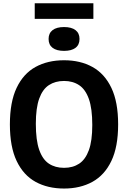

<svg xmlns="http://www.w3.org/2000/svg" viewBox="-20 -1106 758 1136"><path d="M359 9.5Q262.5 9.5 190.5 -30Q118.5 -69.5 78.5 -153.5Q38.5 -237.5 38.5 -370Q38.5 -502.5 78.5 -586.5Q118.5 -670.5 190.5 -710Q262.5 -749.5 359 -749.5Q455 -749.5 527 -709.8Q599 -670 639 -586.2Q679 -502.5 679 -370Q679 -237.5 639 -153.8Q599 -70 527 -30.2Q455 9.5 359 9.5ZM359 -113Q411 -113 448.2 -137.5Q485.5 -162 505.8 -217.5Q526 -273 526 -366.5Q526 -463.5 505.8 -520.5Q485.5 -577.5 448 -602.2Q410.5 -627 359 -627Q307 -627 269.5 -602.5Q232 -578 212 -522.5Q192 -467 192 -373.5Q192 -276.5 212 -219.5Q232 -162.5 269.2 -137.8Q306.5 -113 359 -113ZM359 -805Q315 -805 291.2 -823Q267.5 -841 267.5 -875.5Q267.5 -909.5 291.2 -927.8Q315 -946 359 -946Q403 -946 426.8 -927.8Q450.5 -909.5 450.5 -875.5Q450.5 -841 426.8 -823Q403 -805 359 -805ZM185.5 -994.5V-1086.5H532.5V-994.5Z"/></svg>

Font: Encode Sans Semi Condensed
Style: Bold
Weight: 700
Width: 4
Designer: Multiple Designers
Foundry: Impallari Type
Version: Version 3.000; ttfautohint (v1.8.3) -l 8 -r 50 -G 200 -x 14 